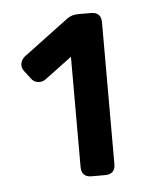

<svg xmlns="http://www.w3.org/2000/svg" viewBox="-36 -732 316 413"><g transform="rotate(-5 121.5 -525.0)"><path d="M146 -350Q124 -350 124 -372V-610L65 -566Q58 -561 49 -562Q40 -563 34 -571L21 -588Q15 -596 16.5 -604.5Q18 -613 25 -619L124 -693Q134 -700 147 -700H175Q197 -700 197 -678V-372Q197 -350 175 -350Z"/></g></svg>

Font: Rubik Light
Style: Regular
Weight: 400
Version: Version 2.101